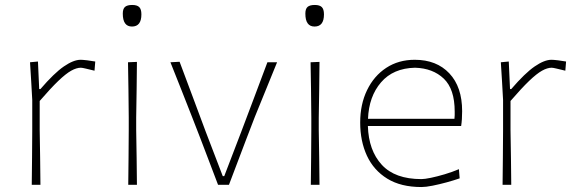

<svg xmlns="http://www.w3.org/2000/svg" viewBox="-20 -745 2332 774"><path d="M108 0Q109 -56.5 109.2 -108.5Q109.5 -160.5 110 -221V-342Q108 -378.5 105.8 -416.8Q103.5 -455 101 -494L133 -497L138 -386H143Q198.5 -450.5 237.5 -477.2Q276.5 -504 305 -504Q313.5 -504 332 -501.8Q350.5 -499.5 364 -497L361 -460Q342.5 -464.5 327 -468.2Q311.5 -472 306 -472Q288.5 -472 267 -460Q245.5 -448 215 -418.8Q184.5 -389.5 140 -338V-221Q141 -160.5 141.8 -108.5Q142.5 -56.5 143 0Z M497 0Q498 -56.5 498.2 -108.5Q498.5 -160.5 499 -221V-271Q498.5 -332 497.8 -385Q497 -438 496 -494L532 -495.5Q531.5 -439 530.8 -385.5Q530 -332 529 -271V-221Q530 -160.5 530.8 -108.5Q531.5 -56.5 532 0ZM512 -638Q475 -638 475 -690Q475 -709.5 484 -717.2Q493 -725 513 -725Q532.5 -725 541.2 -716.5Q550 -708 550 -687Q550 -638 512 -638Z M859 0Q841.5 -46 823.2 -94.2Q805 -142.5 788 -186.5L754 -274Q732.5 -329 710.5 -384.5Q688.5 -440 667 -494L704 -496Q731 -423.5 756.8 -355Q782.5 -286.5 809 -215L878 -35H884L953 -215Q980 -286.5 1006 -355.5Q1032 -424.5 1058 -494H1097Q1074 -438 1051.8 -383Q1029.5 -328 1007 -273L973 -184.5Q956 -139 938.2 -92.8Q920.5 -46.5 903 0Z M1233 0Q1234 -56.5 1234.2 -108.5Q1234.5 -160.5 1235 -221V-271Q1234.5 -332 1233.8 -385Q1233 -438 1232 -494L1268 -495.5Q1267.5 -439 1266.8 -385.5Q1266 -332 1265 -271V-221Q1266 -160.5 1266.8 -108.5Q1267.5 -56.5 1268 0ZM1248 -638Q1211 -638 1211 -690Q1211 -709.5 1220 -717.2Q1229 -725 1249 -725Q1268.5 -725 1277.2 -716.5Q1286 -708 1286 -687Q1286 -638 1248 -638Z M1679 9Q1596 9 1541.2 -24.8Q1486.5 -58.5 1459.2 -117.2Q1432 -176 1432 -251Q1432 -324.5 1459.8 -381.8Q1487.5 -439 1537 -471.5Q1586.5 -504 1652 -504Q1740 -504 1791.5 -449.2Q1843 -394.5 1843 -297Q1843 -262.5 1839 -237H1463Q1466 -138.5 1519 -80.8Q1572 -23 1679 -23Q1691.5 -23 1717 -28.2Q1742.5 -33.5 1772.8 -42.5Q1803 -51.5 1830 -63L1833 -26Q1810 -18 1780.8 -10Q1751.5 -2 1724 3.5Q1696.5 9 1679 9ZM1653 -472Q1565 -470 1516 -413Q1467 -356 1463.5 -266H1812Q1813 -273.5 1813 -280.8Q1813 -288 1813 -295Q1813 -386 1769 -428Q1725 -470 1653 -472Z M2006 0Q2007 -56.5 2007.2 -108.5Q2007.5 -160.5 2008 -221V-342Q2006 -378.5 2003.8 -416.8Q2001.5 -455 1999 -494L2031 -497L2036 -386H2041Q2096.5 -450.5 2135.5 -477.2Q2174.5 -504 2203 -504Q2211.5 -504 2230 -501.8Q2248.5 -499.5 2262 -497L2259 -460Q2240.5 -464.5 2225 -468.2Q2209.5 -472 2204 -472Q2186.5 -472 2165 -460Q2143.5 -448 2113 -418.8Q2082.5 -389.5 2038 -338V-221Q2039 -160.5 2039.8 -108.5Q2040.5 -56.5 2041 0Z"/></svg>

Font: Commissioner Loud Thin
Style: Regular
Weight: 100
Designer: Kostas Bartsokas
Foundry: Kostas Bartsokas
Version: Version 1.000; ttfautohint (v1.8.3)